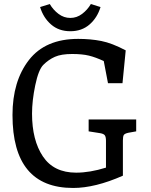

<svg xmlns="http://www.w3.org/2000/svg" viewBox="-20 -923 750 953"><path d="M139 -359Q139 -227 193 -146.5Q247 -66 358 -66Q426 -66 506 -91V-224Q506 -243 500.5 -251Q495 -259 477 -262L420 -271V-330H656V-271L617 -264Q599 -260 594.5 -253Q590 -246 590 -226V-51Q452 10 343 10Q42 10 42 -352Q42 -520 123.5 -625Q205 -730 368 -730Q430 -730 483 -719.5Q536 -709 604 -673L588 -510H516L495 -620Q454 -639 421 -647Q388 -655 338 -655Q284 -655 252.5 -641Q221 -627 195 -601Q171 -577 155 -500Q139 -423 139 -359ZM431 -903 479 -888Q463 -835 424.5 -801.5Q386 -768 329 -768Q272 -768 233.5 -801.5Q195 -835 179 -888L227 -903Q244 -874 270.5 -854Q297 -834 329 -834Q361 -834 387.5 -854Q414 -874 431 -903Z"/></svg>

Font: Enriqueta
Style: Regular
Weight: 400
Designer: Viviana Monsalve, Gustavo Ibarra
Foundry: Viviana Monsalve, Gustavo Ibarra
Version: Version 1.002